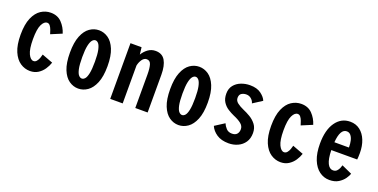

<svg xmlns="http://www.w3.org/2000/svg" viewBox="-20 -1060 3189 1620"><g transform="rotate(20 1574.5 -250.5)"><path d="M240.5 11Q193.5 11 153 -16Q112.5 -43 87.5 -100.8Q62.5 -158.5 62.5 -251Q62.5 -344.5 87.5 -402Q112.5 -459.5 153 -485.8Q193.5 -512 240.5 -512Q301.5 -512 339.2 -472.8Q377 -433.5 393.5 -380L295.5 -339Q290.5 -356 283.5 -375.5Q276.5 -395 266 -408.5Q255.5 -422 240 -422Q213 -422 193.2 -381.8Q173.5 -341.5 173.5 -251Q173.5 -162 193.5 -120.2Q213.5 -78.5 240.5 -78.5Q256.5 -78.5 267.8 -92Q279 -105.5 285.8 -124Q292.5 -142.5 295.5 -156.5L393.5 -119.5Q383.5 -88.5 363.5 -58.5Q343.5 -28.5 312.8 -8.8Q282 11 240.5 11Z M673.5 11Q629 11 590.8 -15.8Q552.5 -42.5 529 -100.2Q505.5 -158 505.5 -251Q505.5 -343.5 529 -401.2Q552.5 -459 590.8 -485.5Q629 -512 673.5 -512Q718 -512 756.5 -485.5Q795 -459 819 -401.2Q843 -343.5 843 -251Q843 -158 819 -100.2Q795 -42.5 756.5 -15.8Q718 11 673.5 11ZM673.5 -79Q688.5 -79 701.2 -93.2Q714 -107.5 722 -144.8Q730 -182 730 -251Q730 -316.5 722 -354Q714 -391.5 701.2 -406.8Q688.5 -422 673.5 -422Q658.5 -422 645.5 -407Q632.5 -392 624.2 -354.8Q616 -317.5 616 -251Q616 -182.5 624.2 -145.2Q632.5 -108 645.8 -93.5Q659 -79 673.5 -79Z M958.5 0V-500H1058L1065.5 -436.5Q1084.5 -468.5 1114 -490Q1143.5 -511.5 1181.5 -511.5Q1241 -511.5 1267.8 -465.8Q1294.5 -420 1294.5 -338.5V0H1183.5V-301Q1183.5 -356 1174 -388Q1164.5 -420 1134.5 -420Q1111 -420 1094 -395.8Q1077 -371.5 1070.5 -340V0Z M1573.5 11Q1529 11 1490.8 -15.8Q1452.5 -42.5 1429 -100.2Q1405.5 -158 1405.5 -251Q1405.5 -343.5 1429 -401.2Q1452.5 -459 1490.8 -485.5Q1529 -512 1573.5 -512Q1618 -512 1656.5 -485.5Q1695 -459 1719 -401.2Q1743 -343.5 1743 -251Q1743 -158 1719 -100.2Q1695 -42.5 1656.5 -15.8Q1618 11 1573.5 11ZM1573.5 -79Q1588.5 -79 1601.2 -93.2Q1614 -107.5 1622 -144.8Q1630 -182 1630 -251Q1630 -316.5 1622 -354Q1614 -391.5 1601.2 -406.8Q1588.5 -422 1573.5 -422Q1558.5 -422 1545.5 -407Q1532.5 -392 1524.2 -354.8Q1516 -317.5 1516 -251Q1516 -182.5 1524.2 -145.2Q1532.5 -108 1545.8 -93.5Q1559 -79 1573.5 -79Z M2024 11Q1958 11 1916.5 -17Q1875 -45 1858 -85L1943 -139.5Q1952 -117 1971.2 -96.2Q1990.5 -75.5 2023 -75.5Q2053 -75.5 2067.5 -92.2Q2082 -109 2082 -136Q2082 -164.5 2056.8 -185Q2031.5 -205.5 1987 -224Q1959.5 -236 1930.8 -254.2Q1902 -272.5 1882.8 -302.2Q1863.5 -332 1863.5 -377.5Q1863.5 -422.5 1887.5 -452.5Q1911.5 -482.5 1949.5 -497.2Q1987.5 -512 2029 -512Q2092 -512 2129 -484.2Q2166 -456.5 2177.5 -426L2095 -373Q2090 -394.5 2071 -411.2Q2052 -428 2026 -428Q2002 -428 1983.5 -416.5Q1965 -405 1965 -376Q1965 -350 1988.2 -332Q2011.5 -314 2048 -298Q2077 -286 2110 -266.5Q2143 -247 2166.2 -216.5Q2189.5 -186 2189.5 -140.5Q2189.5 -91 2166.5 -57.2Q2143.5 -23.5 2105.5 -6.2Q2067.5 11 2024 11Z M2490 11Q2443 11 2402.5 -16Q2362 -43 2337 -100.8Q2312 -158.5 2312 -251Q2312 -344.5 2337 -402Q2362 -459.5 2402.5 -485.8Q2443 -512 2490 -512Q2551 -512 2588.8 -472.8Q2626.5 -433.5 2643 -380L2545 -339Q2540 -356 2533 -375.5Q2526 -395 2515.5 -408.5Q2505 -422 2489.5 -422Q2462.5 -422 2442.8 -381.8Q2423 -341.5 2423 -251Q2423 -162 2443 -120.2Q2463 -78.5 2490 -78.5Q2506 -78.5 2517.2 -92Q2528.5 -105.5 2535.2 -124Q2542 -142.5 2545 -156.5L2643 -119.5Q2633 -88.5 2613 -58.5Q2593 -28.5 2562.2 -8.8Q2531.5 11 2490 11Z M2928.5 11Q2878.5 11 2838 -19Q2797.5 -49 2774 -107.2Q2750.5 -165.5 2750.5 -250.5Q2750.5 -373.5 2799.2 -442.8Q2848 -512 2929 -512Q2980.5 -512 3017.5 -483.2Q3054.5 -454.5 3074.5 -404.5Q3094.5 -354.5 3094.5 -290.5Q3094.5 -267.5 3093.5 -253.5Q3092.5 -239.5 3091.5 -232H2859Q2861 -152.5 2879.8 -114.2Q2898.5 -76 2930 -76Q2951.5 -76 2964 -88.8Q2976.5 -101.5 2983 -117.5Q2989.5 -133.5 2992 -143.5L3084.5 -101.5Q3079 -82.5 3060.5 -56Q3042 -29.5 3009.5 -9.2Q2977 11 2928.5 11ZM2928.5 -425.5Q2870.5 -425.5 2861 -303H2991.5V-309.5Q2991.5 -337.5 2985.5 -364Q2979.5 -390.5 2965.5 -408Q2951.5 -425.5 2928.5 -425.5Z"/></g></svg>

Font: Trispace Condensed Medium
Style: Regular
Weight: 500
Width: 3
Designer: Tyler Finck
Foundry: Etcetera Type Company
Version: Version 1.210; ttfautohint (v1.8.3)